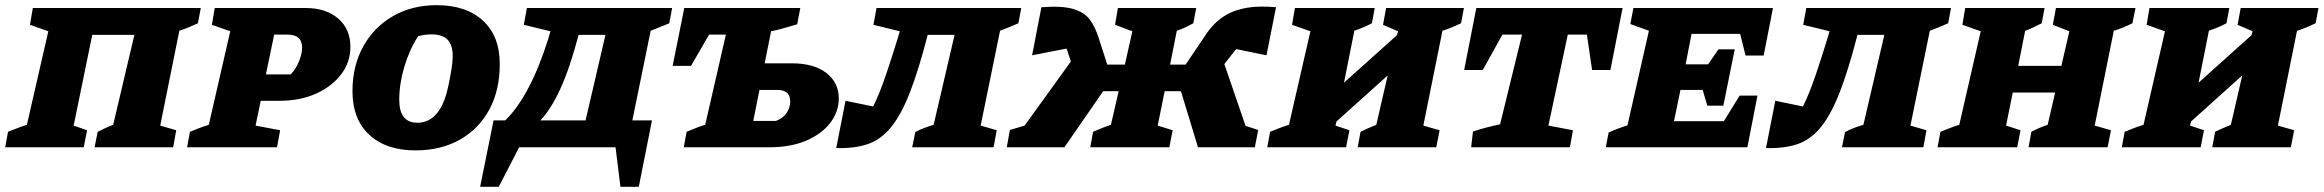

<svg xmlns="http://www.w3.org/2000/svg" viewBox="-43 -570 8992 743"><path d="M314 -435 242 -84 294 -66 281 0H-23L-12 -60Q5 -66 21.5 -73Q38 -80 61 -87L144 -449L73 -474L84 -539H734L723 -480Q705 -472 687.5 -464.5Q670 -457 651 -451L577 -84L639 -66L627 0H323L335 -60Q348 -66 360 -72Q372 -78 395 -87L477 -435Z M681 0 692 -60Q707 -66 724.5 -73Q742 -80 765 -87L848 -449L777 -474L788 -539H1140Q1219 -539 1266 -498Q1313 -457 1313 -389Q1313 -329 1277 -282Q1241 -235 1179.5 -207.5Q1118 -180 1040 -180H966L946 -84L1041 -66L1029 0ZM1070 -436H1018L986 -282H1082Q1102 -303 1114 -332.5Q1126 -362 1126 -386Q1126 -436 1070 -436Z M1565 12Q1451 12 1386 -48.5Q1321 -109 1321 -217Q1321 -315 1362.5 -390Q1404 -465 1477.5 -507.5Q1551 -550 1647 -550Q1761 -550 1826 -490Q1891 -430 1891 -322Q1891 -221 1850.5 -146Q1810 -71 1736.5 -29.5Q1663 12 1565 12ZM1572 -95Q1643 -95 1677 -184Q1685 -205 1692 -237.5Q1699 -270 1704 -301.5Q1709 -333 1709 -352Q1709 -396 1689 -416.5Q1669 -437 1626 -437Q1601 -437 1575 -430Q1541 -377 1521.5 -311Q1502 -245 1502 -184Q1502 -95 1572 -95Z M1815 153 1867 -104H1912Q1960 -150 2002.5 -231Q2045 -312 2079 -421L2087 -449L1984 -474L1996 -539H2558L2547 -480Q2535 -475 2530.5 -473Q2526 -471 2515 -467Q2504 -463 2475 -451L2404 -104H2480L2429 153H2358L2339 0H1966L1887 153ZM2196 -435Q2163 -309 2126.5 -228.5Q2090 -148 2048 -104H2223L2300 -435Z M2603 0 2614 -60Q2633 -68 2652 -75.5Q2671 -83 2686 -87L2766 -436H2701L2631 -315H2560L2605 -539H3054L3042 -476Q3016 -469 2993.5 -462Q2971 -455 2941 -449L2916 -325H3021Q3107 -325 3155 -287.5Q3203 -250 3203 -189Q3203 -139 3171 -96Q3139 -53 3078.5 -26.5Q3018 0 2933 0ZM2872 -102H2960Q2988 -113 3001.5 -133.5Q3015 -154 3015 -177Q3015 -222 2965 -222H2896Z M3193 3 3229 -180 3336 -158Q3361 -208 3385.5 -280.5Q3410 -353 3431 -422L3439 -449L3337 -474L3349 -539H3909L3898 -480Q3878 -471 3861.5 -464.5Q3845 -458 3827 -451L3752 -84L3814 -66L3802 0H3487L3499 -59Q3513 -67 3534 -75Q3555 -83 3570 -87L3651 -435H3547Q3512 -299 3478 -212Q3444 -125 3404.5 -77Q3365 -29 3314 -12Q3263 5 3193 3Z M4076 0H3853L3865 -67L3922 -84L4101 -332L4088 -372Q4086 -377 4084 -382L3951 -356L3987 -542Q4066 -548 4109.5 -535.5Q4153 -523 4174 -494.5Q4195 -466 4208 -425L4242 -320H4310L4339 -449L4272 -474L4283 -539H4586L4575 -480Q4556 -470 4545 -464.5Q4534 -459 4511 -451L4485 -320H4545L4618 -428Q4633 -452 4654 -474.5Q4675 -497 4706 -514.5Q4737 -532 4783 -540Q4829 -548 4895 -542L4858 -356L4741 -380Q4735 -374 4731 -368L4695 -322L4777 -83L4826 -67L4813 0H4593L4527 -217H4464L4437 -84L4495 -66L4482 0H4176L4187 -60Q4202 -66 4218 -73Q4234 -80 4256 -87L4286 -217H4226Z M4861 0 4872 -60Q4892 -68 4904.5 -73Q4917 -78 4945 -87L5028 -449L4957 -474L4968 -539H5277L5266 -480Q5236 -464 5198 -451L5158 -250L5363 -434L5367 -449L5309 -474L5321 -539H5622L5611 -480Q5596 -473 5577.5 -465Q5559 -457 5539 -451L5465 -84L5528 -66L5515 0H5211L5222 -60Q5236 -67 5252 -74Q5268 -81 5283 -87L5327 -278L5129 -100L5125 -84L5179 -66L5166 0Z M6236 -539 6189 -299H6118L6098 -436H6024L5949 -84L6044 -66L6032 0H5650L5657 -61Q5684 -70 5709 -76.5Q5734 -83 5762 -89L5847 -436H5771L5695 -299H5623L5670 -539Z M6171 0 6182 -57Q6199 -65 6217.5 -72Q6236 -79 6255 -85L6338 -451L6266 -477L6278 -539H6818L6782 -355H6712L6691 -439H6503L6480 -321H6567L6607 -379H6670L6626 -161H6564L6546 -222H6460L6435 -101H6628L6689 -200H6758L6719 0Z M6791 3 6827 -180 6934 -158Q6959 -208 6983.5 -280.5Q7008 -353 7029 -422L7037 -449L6935 -474L6947 -539H7507L7496 -480Q7476 -471 7459.5 -464.5Q7443 -458 7425 -451L7350 -84L7412 -66L7400 0H7085L7097 -59Q7111 -67 7132 -75Q7153 -83 7168 -87L7249 -435H7145Q7110 -299 7076 -212Q7042 -125 7002.5 -77Q6963 -29 6912 -12Q6861 5 6791 3Z M7455 0 7466 -60Q7485 -67 7503 -74.5Q7521 -82 7539 -87L7622 -449L7551 -474L7562 -539H7869L7858 -480Q7842 -472 7826.5 -464.5Q7811 -457 7794 -451L7767 -315H7934L7965 -449L7901 -474L7913 -539H8221L8209 -480Q8191 -471 8174 -464Q8157 -457 8137 -451L8063 -84L8126 -66L8113 0H7807L7818 -60Q7833 -68 7848 -74.5Q7863 -81 7881 -87L7910 -212H7746L7720 -84L7776 -66L7763 0Z M8168 0 8179 -60Q8199 -68 8211.5 -73Q8224 -78 8252 -87L8335 -449L8264 -474L8275 -539H8584L8573 -480Q8543 -464 8505 -451L8465 -250L8670 -434L8674 -449L8616 -474L8628 -539H8929L8918 -480Q8903 -473 8884.5 -465Q8866 -457 8846 -451L8772 -84L8835 -66L8822 0H8518L8529 -60Q8543 -67 8559 -74Q8575 -81 8590 -87L8634 -278L8436 -100L8432 -84L8486 -66L8473 0Z"/></svg>

Font: Piazzolla SC ExtraBold
Style: Italic
Weight: 800
Italic angle: -11.3°
Designer: Juan Pablo del Peral
Foundry: Huerta Tipografica
Version: Version 1.330